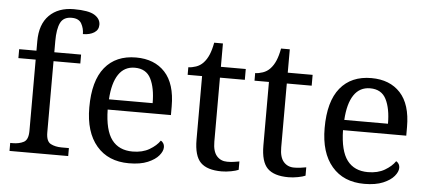

<svg xmlns="http://www.w3.org/2000/svg" viewBox="-52 -884 2246 1007"><g transform="rotate(5 1071.5 -380.0)"><path d="M27 0V-42H40Q74 -42 98 -54.5Q122 -67 122 -114V-489H31V-536H122V-586Q122 -675 169.5 -722.5Q217 -770 299 -770Q377 -770 408 -750.5Q439 -731 439 -700Q439 -673 416 -658.5Q393 -644 357 -644Q357 -674 343 -699Q329 -724 291 -724Q248 -724 232 -691Q216 -658 216 -595V-536H357V-489H216V-114Q216 -67 240 -54.5Q264 -42 298 -42H336V0Z M656 10Q547 10 485.5 -62Q424 -134 424 -264Q424 -404 482 -475Q540 -546 646 -546Q743 -546 798.5 -486Q854 -426 854 -307V-261H521Q523 -152 560.5 -102.5Q598 -53 670 -53Q722 -53 758.5 -74.5Q795 -96 813 -123Q820 -120 826 -111Q832 -102 832 -89Q832 -69 813 -46Q794 -23 755 -6.5Q716 10 656 10ZM753 -315Q753 -395 728.5 -443.5Q704 -492 644 -492Q589 -492 558.5 -446.5Q528 -401 523 -315Z M1144 10Q1068 10 1033.5 -24.5Q999 -59 999 -145V-479H923V-519Q941 -519 963 -526.5Q985 -534 1001 -551Q1018 -569 1029 -595Q1040 -621 1047 -659H1093V-536H1224V-479H1093V-142Q1093 -91 1114 -67Q1135 -43 1169 -43Q1187 -43 1202 -45Q1217 -47 1233 -50V-6Q1220 0 1194 5Q1168 10 1144 10Z M1496 10Q1420 10 1385.5 -24.5Q1351 -59 1351 -145V-479H1275V-519Q1293 -519 1315 -526.5Q1337 -534 1353 -551Q1370 -569 1381 -595Q1392 -621 1399 -659H1445V-536H1576V-479H1445V-142Q1445 -91 1466 -67Q1487 -43 1521 -43Q1539 -43 1554 -45Q1569 -47 1585 -50V-6Q1572 0 1546 5Q1520 10 1496 10Z M1895 10Q1786 10 1724.5 -62Q1663 -134 1663 -264Q1663 -404 1721 -475Q1779 -546 1885 -546Q1982 -546 2037.5 -486Q2093 -426 2093 -307V-261H1760Q1762 -152 1799.5 -102.5Q1837 -53 1909 -53Q1961 -53 1997.5 -74.5Q2034 -96 2052 -123Q2059 -120 2065 -111Q2071 -102 2071 -89Q2071 -69 2052 -46Q2033 -23 1994 -6.5Q1955 10 1895 10ZM1992 -315Q1992 -395 1967.5 -443.5Q1943 -492 1883 -492Q1828 -492 1797.5 -446.5Q1767 -401 1762 -315Z"/></g></svg>

Font: Noto Serif Old Uyghur
Style: Regular
Weight: 400
Designer: Lewis McGuffie
Foundry: Google LLC
Version: Version 1.003; ttfautohint (v1.8.4.7-5d5b)